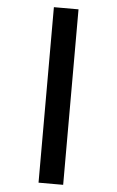

<svg xmlns="http://www.w3.org/2000/svg" viewBox="-60 -843 607 994"><g transform="rotate(5 243.0 -346.0)"><path d="M179 110V-802H307V110Z"/></g></svg>

Font: Literata Variable Black
Style: Regular
Weight: 900
Designer: Latin by Veronika Burian and Jose Scaglione. Greek by Irene Vlachou. Cyrillic by Vera Evstafieva.
Foundry: TypeTogether
Version: Version 3.021